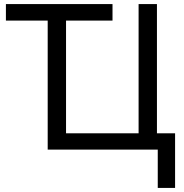

<svg xmlns="http://www.w3.org/2000/svg" viewBox="-20 -734 902 942"><path d="M754 188V0H214V-633H9V-714H532V-633H304V-80H660V-714H750V-80H839V188Z"/></svg>

Font: Noto IKEA Latin
Style: Regular
Weight: 400
Designer: Monotype Design Team
Foundry: Monotype Imaging Inc.
Version: Version 1.0